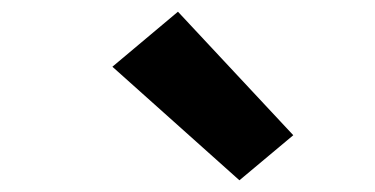

<svg xmlns="http://www.w3.org/2000/svg" viewBox="-20 -848 640 328"><path d="M389 -540 172 -734 284 -828 481 -617Z"/></svg>

Font: Iosevka Slab HvExObl
Style: Regular
Weight: 900
Width: 7
Italic angle: -9°
Monospace: yes
Designer: Belleve Invis
Foundry: Belleve Invis
Version: Version 11.1.1; ttfautohint (v1.8.3)